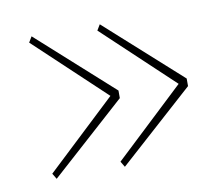

<svg xmlns="http://www.w3.org/2000/svg" viewBox="-52 -543 576 499"><g transform="rotate(-10 236.0 -294.0)"><path d="M240 -106 438 -284V-304L240 -482L231 -467L415 -294L231 -121ZM60 -106 258 -284V-304L60 -482L51 -467L235 -294L51 -121Z"/></g></svg>

Font: IBM Plex Arabic Thin
Style: Regular
Weight: 100
Designer: Mike Abbink, Paul van der Laan, Pieter van Rosmalen, Wael Morcos, Khajak Apelian
Foundry: Bold Monday
Version: Version 1.0